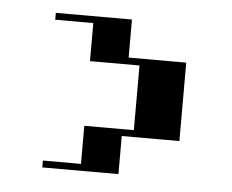

<svg xmlns="http://www.w3.org/2000/svg" viewBox="-36 -494 503 417"><g transform="rotate(5 216.0 -285.5)"><path d="M70 -132H153V-215H261V-356H153V-439H70V-454H236V-371H361.6V-200H236V-117H70Z"/></g></svg>

Font: Facade Sud
Style: Regular
Weight: 100
Designer: Éléonore Fines
Foundry: Velvetyne Type Foundry
Version: Version 1.001;Glyphs 3.2 (3202)